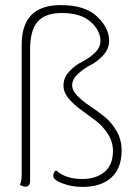

<svg xmlns="http://www.w3.org/2000/svg" viewBox="-20 -724 515 753"><path d="M263 -390Q263 -369 283 -348.5Q303 -328 331.5 -309Q360 -290 388.5 -267.5Q417 -245 437 -210.5Q457 -176 457 -134Q457 -64 416.5 -27.5Q376 9 305 9Q271 9 243 1Q215 -7 202 -16Q189 -25 189 -32Q189 -50 200 -56Q237 -22 303 -22Q356 -22 389.5 -49.5Q423 -77 423 -132Q423 -168 403 -199Q383 -230 354.5 -251.5Q326 -273 297.5 -293.5Q269 -314 249 -338Q229 -362 229 -389Q229 -419 251.5 -443.5Q274 -468 301.5 -481.5Q329 -495 351.5 -516.5Q374 -538 374 -563Q374 -604 335.5 -638.5Q297 -673 222 -673Q158 -673 128 -639.5Q98 -606 98 -529V-14Q98 8 79 8Q73 8 68 6Q63 4 60 2L58 1Q65 -14 65 -37V-549Q65 -704 218 -704Q314 -704 361 -659Q408 -614 408 -564Q408 -533 385.5 -508Q363 -483 335.5 -469Q308 -455 285.5 -434Q263 -413 263 -390Z"/></svg>

Font: Yanone Kaffeesatz Thin
Style: Regular
Weight: 250
Designer: Yanone (Cyrillic: Daniel Pouzeot)
Foundry: Yanone
Version: Version 1.003;PS 001.003;hotconv 1.0.88;makeotf.lib2.5.64775